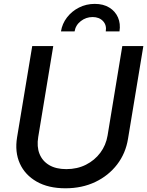

<svg xmlns="http://www.w3.org/2000/svg" viewBox="-20 -967 765 998"><path d="M320.3 11.7Q231.4 11.7 170.7 -22.9Q109.9 -57.6 83 -117.4Q56.2 -177.2 68.8 -253.4L147.5 -727.5H256.8L178.7 -254.9Q170.4 -205.1 185.3 -167.5Q200.2 -129.9 235.6 -108.9Q271 -87.9 324.7 -87.9Q381.3 -87.9 426.8 -110.8Q472.2 -133.8 501.5 -173.1Q530.8 -212.4 539.1 -262.2L615.7 -727.5H725.1L645.5 -246.1Q633.3 -169.9 588.6 -111.8Q543.9 -53.7 475.1 -21Q406.2 11.7 320.3 11.7ZM472.7 -946.8Q517.1 -946.8 548.1 -927.7Q579.1 -908.7 593.3 -876.2Q607.4 -843.8 601.1 -803.7H529.8Q535.2 -836.4 515.4 -857.4Q495.6 -878.4 461.4 -878.4Q427.2 -878.4 400.1 -857.4Q373 -836.4 367.7 -803.7H296.9Q303.2 -843.8 328.1 -876.2Q353 -908.7 390.6 -927.7Q428.2 -946.8 472.7 -946.8Z"/></svg>

Font: Inter 24pt Medium
Style: Italic
Weight: 500
Italic angle: -9.3988°
Designer: Rasmus Andersson
Foundry: rsms
Version: Version 4.001;git-66647c0bb